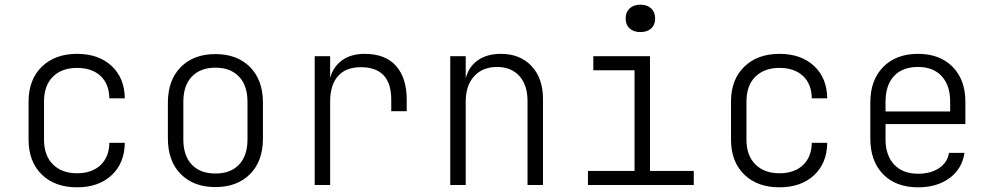

<svg xmlns="http://www.w3.org/2000/svg" viewBox="-20 -790 4240 820"><path d="M309 10Q214 10 158 -45Q102 -100 102 -194V-356Q102 -450 158.5 -505Q215 -560 309 -560Q401 -560 456.5 -508.5Q512 -457 513 -370H447Q446 -432 409 -466Q372 -500 309 -500Q244 -500 206 -462.5Q168 -425 168 -356V-194Q168 -126 206 -88Q244 -50 309 -50Q372 -50 409 -84.5Q446 -119 447 -180H513Q512 -93 456.5 -41.5Q401 10 309 10Z M900 9Q807 9 752 -46.5Q697 -102 697 -199V-351Q697 -448 752 -503.5Q807 -559 900 -559Q993 -559 1048 -503.5Q1103 -448 1103 -351V-199Q1103 -102 1048 -46.5Q993 9 900 9ZM900 -49Q965 -49 1001 -87Q1037 -125 1037 -195V-355Q1037 -425 1000.5 -463Q964 -501 900 -501Q836 -501 799.5 -463Q763 -425 763 -355V-195Q763 -125 799 -87Q835 -49 900 -49Z M1324 0V-550H1390V-457Q1403 -505 1441 -532.5Q1479 -560 1537 -560Q1626 -560 1671.5 -508.5Q1717 -457 1717 -364V-315H1651V-364Q1651 -503 1521 -503Q1457 -503 1423.5 -465Q1390 -427 1390 -356V0Z M1903 0V-550H1969V-455Q1981 -504 2020 -532Q2059 -560 2119 -560Q2201 -560 2250 -508Q2299 -456 2299 -368V0H2233V-358Q2233 -427 2198 -465.5Q2163 -504 2103 -504Q2041 -504 2005 -464.5Q1969 -425 1969 -356V0Z M2491 0V-60H2690V-490H2514V-550H2756V-60H2943V0ZM2715 -653Q2686 -653 2669 -668.5Q2652 -684 2652 -711Q2652 -738 2669 -754Q2686 -770 2715 -770Q2744 -770 2761 -754Q2778 -738 2778 -711Q2778 -684 2761 -668.5Q2744 -653 2715 -653Z M3309 10Q3214 10 3158 -45Q3102 -100 3102 -194V-356Q3102 -450 3158.5 -505Q3215 -560 3309 -560Q3401 -560 3456.5 -508.5Q3512 -457 3513 -370H3447Q3446 -432 3409 -466Q3372 -500 3309 -500Q3244 -500 3206 -462.5Q3168 -425 3168 -356V-194Q3168 -126 3206 -88Q3244 -50 3309 -50Q3372 -50 3409 -84.5Q3446 -119 3447 -180H3513Q3512 -93 3456.5 -41.5Q3401 10 3309 10Z M3901 10Q3806 10 3751.5 -46Q3697 -102 3697 -198V-352Q3697 -448 3752 -504Q3807 -560 3901 -560Q3994 -560 4048.5 -504.5Q4103 -449 4103 -356V-260H3762V-194Q3762 -127 3798.5 -87.5Q3835 -48 3901 -48Q3954 -48 3990 -71.5Q4026 -95 4033 -137H4099Q4089 -69 4035.5 -29.5Q3982 10 3901 10ZM3762 -314H4038V-356Q4038 -425 4002 -464.5Q3966 -504 3901 -504Q3834 -504 3798 -465Q3762 -426 3762 -356Z"/></svg>

Font: JetBrains Mono NL ExtraLight
Style: Regular
Weight: 200
Designer: Philipp Nurullin, Konstantin Bulenkov
Foundry: JetBrains
Version: Version 2.304; ttfautohint (v1.8.4.7-5d5b)